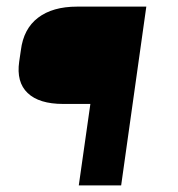

<svg xmlns="http://www.w3.org/2000/svg" viewBox="-20 -560 539 580"><path d="M422 -540 346 0H218L253 -246H171Q98 -246 63.5 -279Q29 -312 38 -374L43 -408Q51 -473 95 -506.5Q139 -540 213 -540Z"/></svg>

Font: Pathway Extreme 8pt Thin 12pt SemiBold
Style: Italic
Weight: 600
Italic angle: -8°
Version: Version 1.001;gftools[0.9.26]